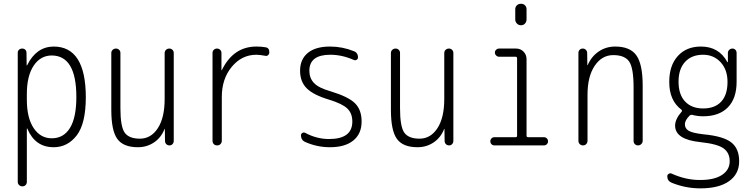

<svg xmlns="http://www.w3.org/2000/svg" viewBox="-20 -780 4040 1030"><path d="M124 -275.4V-245.1Q124 -147.5 160.6 -92.8Q197.3 -38.1 257.8 -38.1Q321.3 -38.1 355.5 -93.8Q389.6 -149.4 389.6 -259.8Q389.6 -481.4 257.8 -482.4Q197.3 -482.4 160.6 -427.7Q124 -373 124 -275.4ZM75.2 195.3V-497.1Q75.2 -506.8 82 -513.2Q88.9 -519.5 99.1 -519.5Q109.4 -519.5 115.7 -513.2Q122.1 -506.8 122.1 -497.1L123 -429.7Q123 -428.7 124 -428.7Q126 -428.7 126 -430.7Q174.8 -529.3 267.6 -530.3Q439.5 -530.3 440.4 -259.8Q440.4 -117.2 391.6 -53.7Q342.8 9.8 267.6 9.8Q168.9 9.8 127 -88.9Q127 -90.8 126 -90.8Q124 -90.8 124 -89.8V195.3Q124 206.1 117.2 212.9Q110.4 219.7 100.1 219.7Q89.8 219.7 82.5 212.9Q75.2 206.1 75.2 195.3Z M719.7 9.8Q641.6 9.8 609.4 -34.7Q577.1 -79.1 577.1 -190.4V-496.1Q577.1 -505.9 584.5 -512.7Q591.8 -519.5 602.1 -519.5Q612.3 -519.5 619.1 -512.7Q626 -505.9 626 -496.1V-199.2Q626 -100.6 648.9 -68.4Q671.9 -36.1 730.5 -36.1Q790 -36.1 826.7 -92.3Q863.3 -148.4 863.3 -249V-495.1Q863.3 -505.9 870.6 -512.7Q877.9 -519.5 888.2 -519.5Q898.4 -519.5 905.3 -512.7Q912.1 -505.9 912.1 -495.1V-24.4Q912.1 -14.6 905.8 -7.3Q899.4 0 889.2 0Q878.9 0 872.1 -6.8Q865.2 -13.7 865.2 -24.4L864.3 -87.9Q864.3 -88.9 863.3 -88.9Q862.3 -88.9 862.3 -86.9Q843.8 -41 805.7 -15.6Q767.6 9.8 719.7 9.8Z M1120.1 -25.4V-496.1Q1120.1 -505.9 1127 -512.7Q1133.8 -519.5 1144 -519.5Q1154.3 -519.5 1161.1 -512.7Q1168 -505.9 1168 -496.1V-403.3H1168.9H1169.9Q1231.4 -530.3 1355.5 -530.3Q1383.8 -530.3 1404.3 -526.4Q1425.8 -523.4 1424.8 -498Q1424.8 -490.2 1418.5 -484.4Q1412.1 -478.5 1404.3 -480.5Q1372.1 -486.3 1355.5 -486.3Q1277.3 -486.3 1223.6 -421.9Q1169.9 -357.4 1169.9 -259.8V-25.4Q1169.9 -14.6 1163.1 -7.3Q1156.2 0 1145 0Q1133.8 0 1127 -6.8Q1120.1 -13.7 1120.1 -25.4Z M1746.1 -245.1Q1661.1 -270.5 1625.5 -306.2Q1589.8 -341.8 1589.8 -400.4Q1589.8 -461.9 1631.3 -496.1Q1672.9 -530.3 1750 -530.3Q1816.4 -530.3 1877 -505.9Q1900.4 -498 1900.4 -471.7Q1900.4 -463.9 1893.6 -459.5Q1886.7 -455.1 1878.9 -458Q1815.4 -486.3 1752 -486.3Q1639.6 -486.3 1639.6 -400.4Q1639.6 -361.3 1664.1 -335Q1688.5 -308.6 1753.9 -290Q1847.7 -261.7 1883.8 -226.6Q1919.9 -191.4 1919.9 -127.9Q1919.9 -62.5 1875.5 -26.4Q1831.1 9.8 1750 9.8Q1681.6 9.8 1619.1 -17.6Q1594.7 -27.3 1594.7 -54.7Q1594.7 -62.5 1602.1 -66.9Q1609.4 -71.3 1617.2 -67.4Q1678.7 -34.2 1745.1 -34.2Q1870.1 -34.2 1870.1 -127.9Q1870.1 -171.9 1843.3 -197.8Q1816.4 -223.6 1746.1 -245.1Z M2219.7 9.8Q2141.6 9.8 2109.4 -34.7Q2077.1 -79.1 2077.1 -190.4V-496.1Q2077.1 -505.9 2084.5 -512.7Q2091.8 -519.5 2102.1 -519.5Q2112.3 -519.5 2119.1 -512.7Q2126 -505.9 2126 -496.1V-199.2Q2126 -100.6 2148.9 -68.4Q2171.9 -36.1 2230.5 -36.1Q2290 -36.1 2326.7 -92.3Q2363.3 -148.4 2363.3 -249V-495.1Q2363.3 -505.9 2370.6 -512.7Q2377.9 -519.5 2388.2 -519.5Q2398.4 -519.5 2405.3 -512.7Q2412.1 -505.9 2412.1 -495.1V-24.4Q2412.1 -14.6 2405.8 -7.3Q2399.4 0 2389.2 0Q2378.9 0 2372.1 -6.8Q2365.2 -13.7 2365.2 -24.4L2364.3 -87.9Q2364.3 -88.9 2363.3 -88.9Q2362.3 -88.9 2362.3 -86.9Q2343.8 -41 2305.7 -15.6Q2267.6 9.8 2219.7 9.8Z M2631.8 0Q2623 0 2616.7 -6.3Q2610.4 -12.7 2610.4 -22Q2610.4 -31.2 2616.7 -37.6Q2623 -43.9 2631.8 -43.9H2746.1Q2753.9 -43.9 2753.9 -51.8V-466.8Q2753.9 -475.6 2746.1 -475.6H2657.2Q2648.4 -475.6 2641.6 -482.4Q2634.8 -489.3 2634.8 -498Q2634.8 -506.8 2641.6 -513.2Q2648.4 -519.5 2657.2 -519.5H2749Q2772.5 -519.5 2788.6 -502.9Q2804.7 -486.3 2804.7 -462.9V-51.8Q2804.7 -43.9 2814.5 -43.9H2898.4Q2907.2 -43.9 2913.6 -37.6Q2919.9 -31.2 2919.9 -22Q2919.9 -12.7 2913.6 -6.3Q2907.2 0 2898.4 0ZM2744.1 -730.5Q2744.1 -743.2 2752.9 -751.5Q2761.7 -759.8 2774.9 -759.8Q2788.1 -759.8 2796.4 -751.5Q2804.7 -743.2 2804.7 -730.5V-675.8Q2804.7 -663.1 2796.4 -653.8Q2788.1 -644.5 2774.9 -644.5Q2761.7 -644.5 2752.9 -653.8Q2744.1 -663.1 2744.1 -675.8Z M3107.4 0Q3097.7 0 3090.3 -6.8Q3083 -13.7 3083 -25.4V-496.1Q3083 -505.9 3089.4 -512.7Q3095.7 -519.5 3106 -519.5Q3116.2 -519.5 3123 -512.7Q3129.9 -505.9 3129.9 -496.1L3130.9 -430.7Q3130.9 -429.7 3131.8 -429.7Q3132.8 -429.7 3132.8 -430.7Q3152.3 -476.6 3191.4 -503.4Q3230.5 -530.3 3280.3 -530.3Q3360.4 -530.3 3394 -482.9Q3427.7 -435.5 3427.7 -320.3V-24.4Q3427.7 -14.6 3420.4 -7.3Q3413.1 0 3402.8 0Q3392.6 0 3385.7 -6.8Q3378.9 -13.7 3378.9 -24.4V-310.5Q3378.9 -416 3355 -450.2Q3331.1 -484.4 3270 -484.4Q3209 -484.4 3170.4 -427.2Q3131.8 -370.1 3131.8 -271.5V-25.4Q3131.8 -14.6 3125 -7.3Q3118.2 0 3107.4 0Z M3752 -486.3Q3690.4 -486.3 3655.3 -448.2Q3620.1 -410.2 3620.1 -341.8Q3620.1 -272.5 3655.3 -235.4Q3690.4 -198.2 3752 -198.2Q3815.4 -198.2 3849.1 -234.9Q3882.8 -271.5 3882.8 -340.8Q3882.8 -406.2 3845.7 -446.3Q3808.6 -486.3 3752 -486.3ZM3583 200.2Q3559.6 190.4 3559.6 165Q3559.6 157.2 3567.9 152.3Q3576.2 147.5 3583 151.4Q3661.1 186.5 3737.3 185.5Q3812.5 185.5 3853.5 158.2Q3894.5 130.9 3894.5 85Q3894.5 40 3861.8 16.1Q3829.1 -7.8 3737.3 -17.6Q3602.5 -31.2 3601.6 -105.5Q3601.6 -140.6 3635.7 -179.7Q3641.6 -185.5 3635.7 -191.4Q3569.3 -241.2 3570.3 -341.8Q3570.3 -428.7 3616.2 -479.5Q3662.1 -530.3 3740.2 -530.3Q3836.9 -530.3 3881.8 -447.3Q3881.8 -446.3 3882.8 -446.3Q3884.8 -446.3 3884.8 -447.3V-496.1Q3884.8 -505.9 3892.1 -512.7Q3899.4 -519.5 3909.2 -519.5Q3918.9 -519.5 3925.3 -512.7Q3931.6 -505.9 3931.6 -496.1V-340.8Q3931.6 -252 3884.8 -204.1Q3837.9 -156.2 3752 -156.2Q3720.7 -156.2 3692.4 -164.1Q3685.5 -165 3679.7 -160.2Q3653.3 -133.8 3654.3 -112.3Q3654.3 -90.8 3674.3 -78.6Q3694.3 -66.4 3752.9 -59.6Q3859.4 -49.8 3902.3 -16.6Q3945.3 16.6 3945.3 85Q3945.3 153.3 3891.1 191.9Q3836.9 230.5 3737.3 230.5Q3657.2 230.5 3583 200.2Z"/></svg>

Font: Rounded-X Mgen+ 2m light
Style: Regular
Weight: 200
Designer: [Source Han Sans]
Ryoko NISHIZUKA  (kana & ideographs); Paul D. Hunt (Latin, Greek & Cyrillic); Wenlong ZHANG  (bopomofo
Version: Version 1.059.20150602